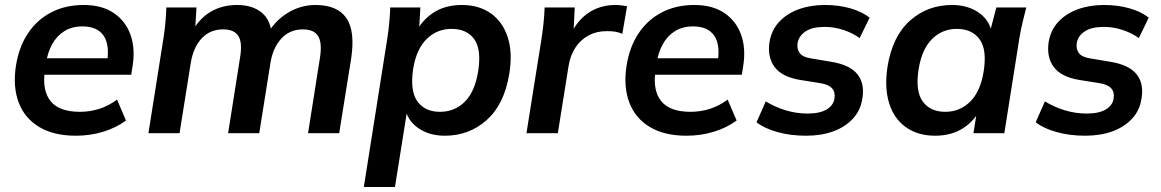

<svg xmlns="http://www.w3.org/2000/svg" viewBox="-20 -535 4662 771"><path d="M285 10Q196 10 137.5 -25Q79 -60 55 -123.5Q31 -187 44 -271Q56 -347 92.5 -401.5Q129 -456 186 -485.5Q243 -515 316 -515Q389 -515 436.5 -483Q484 -451 504 -395.5Q524 -340 512 -267L507 -235H140L150 -301H429L410 -285Q421 -356 395.5 -392.5Q370 -429 311 -429Q269 -429 238.5 -410Q208 -391 189.5 -357.5Q171 -324 165 -282L160 -249Q149 -171 183.5 -128.5Q218 -86 301 -86Q340 -86 377.5 -97.5Q415 -109 450 -135L486 -51Q445 -21 393 -5.5Q341 10 285 10Z M576 0 636 -379Q641 -410 644 -442Q647 -474 648 -505H769L763 -405H750Q779 -460 825.5 -487.5Q872 -515 932 -515Q992 -515 1029 -486Q1066 -457 1071 -398H1054Q1083 -451 1135 -483Q1187 -515 1247 -515Q1334 -515 1370.5 -463Q1407 -411 1390 -299L1342 0H1217L1265 -304Q1274 -363 1257.5 -390Q1241 -417 1196 -417Q1144 -417 1110 -380.5Q1076 -344 1066 -282L1021 0H896L944 -304Q954 -363 937.5 -390Q921 -417 876 -417Q823 -417 789.5 -380.5Q756 -344 746 -282L701 0Z M1441 216 1535 -379Q1540 -410 1543 -442Q1546 -474 1547 -505H1668L1662 -399H1647Q1672 -452 1719.5 -483.5Q1767 -515 1834 -515Q1904 -515 1951.5 -481Q1999 -447 2019 -385Q2039 -323 2025 -238Q2005 -116 1934.5 -53Q1864 10 1766 10Q1703 10 1659 -21Q1615 -52 1606 -104H1617L1566 216ZM1747 -86Q1806 -86 1846.5 -126.5Q1887 -167 1900 -248Q1914 -336 1884.5 -377.5Q1855 -419 1793 -419Q1735 -419 1693.5 -378.5Q1652 -338 1639 -258Q1626 -170 1656 -128Q1686 -86 1747 -86Z M2094 0 2154 -376Q2159 -408 2162.5 -441Q2166 -474 2167 -505H2288L2281 -367H2259Q2277 -417 2305.5 -450Q2334 -483 2371 -499Q2408 -515 2449 -515Q2463 -515 2475 -513.5Q2487 -512 2498 -510L2479 -399Q2463 -406 2449.5 -408Q2436 -410 2416 -410Q2376 -410 2344 -393Q2312 -376 2291 -344.5Q2270 -313 2263 -269L2220 0Z M2737 10Q2648 10 2589.5 -25Q2531 -60 2507 -123.5Q2483 -187 2496 -271Q2508 -347 2544.5 -401.5Q2581 -456 2638 -485.5Q2695 -515 2768 -515Q2841 -515 2888.5 -483Q2936 -451 2956 -395.5Q2976 -340 2964 -267L2959 -235H2592L2602 -301H2881L2862 -285Q2873 -356 2847.5 -392.5Q2822 -429 2763 -429Q2721 -429 2690.5 -410Q2660 -391 2641.5 -357.5Q2623 -324 2617 -282L2612 -249Q2601 -171 2635.5 -128.5Q2670 -86 2753 -86Q2792 -86 2829.5 -97.5Q2867 -109 2902 -135L2938 -51Q2897 -21 2845 -5.5Q2793 10 2737 10Z M3217 10Q3155 10 3102.5 -4.5Q3050 -19 3018 -44L3055 -128Q3090 -106 3133.5 -92.5Q3177 -79 3223 -79Q3272 -79 3299.5 -95.5Q3327 -112 3331 -140Q3335 -165 3321 -180.5Q3307 -196 3274 -201L3193 -214Q3120 -226 3090.5 -266Q3061 -306 3070 -366Q3078 -414 3108.5 -447Q3139 -480 3186.5 -497.5Q3234 -515 3292 -515Q3348 -515 3395 -501.5Q3442 -488 3472 -464L3432 -382Q3405 -402 3367.5 -414.5Q3330 -427 3292 -427Q3242 -427 3215 -409Q3188 -391 3183 -363Q3179 -339 3191 -322.5Q3203 -306 3234 -301L3317 -287Q3392 -275 3422.5 -237.5Q3453 -200 3443 -140Q3436 -92 3405 -58.5Q3374 -25 3326 -7.5Q3278 10 3217 10Z M3735 10Q3666 10 3618 -24Q3570 -58 3550.5 -120.5Q3531 -183 3544 -268Q3564 -390 3634.5 -452.5Q3705 -515 3803 -515Q3866 -515 3910 -484.5Q3954 -454 3963 -402L3953 -399L3981 -505H4101Q4093 -474 4085.5 -442Q4078 -410 4073 -379L4013 0H3889L3906 -107H3922Q3897 -53 3849.5 -21.5Q3802 10 3735 10ZM3776 -86Q3834 -86 3875.5 -126.5Q3917 -167 3930 -248Q3944 -336 3913.5 -377.5Q3883 -419 3822 -419Q3764 -419 3723 -378.5Q3682 -338 3669 -258Q3655 -170 3685 -128Q3715 -86 3776 -86Z M4338 10Q4276 10 4223.5 -4.5Q4171 -19 4139 -44L4176 -128Q4211 -106 4254.5 -92.5Q4298 -79 4344 -79Q4393 -79 4420.5 -95.5Q4448 -112 4452 -140Q4456 -165 4442 -180.5Q4428 -196 4395 -201L4314 -214Q4241 -226 4211.5 -266Q4182 -306 4191 -366Q4199 -414 4229.5 -447Q4260 -480 4307.5 -497.5Q4355 -515 4413 -515Q4469 -515 4516 -501.5Q4563 -488 4593 -464L4553 -382Q4526 -402 4488.5 -414.5Q4451 -427 4413 -427Q4363 -427 4336 -409Q4309 -391 4304 -363Q4300 -339 4312 -322.5Q4324 -306 4355 -301L4438 -287Q4513 -275 4543.5 -237.5Q4574 -200 4564 -140Q4557 -92 4526 -58.5Q4495 -25 4447 -7.5Q4399 10 4338 10Z"/></svg>

Font: Mulish ExtraLight
Style: Bold Italic
Weight: 700
Italic angle: -9°
Version: Version 3.603